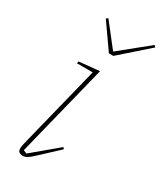

<svg xmlns="http://www.w3.org/2000/svg" viewBox="-192 -816 758 898"><g transform="rotate(30 187.0 -367.0)"><path d="M90 12Q82 12 72.5 7.5Q63 3 63 -13Q63 -24 67 -40L179 -490H94L96 -501L206 -512L82 -14L100 -6L235 -119L242 -111L153 -28Q127 -3 114 4.5Q101 12 90 12ZM106 -739 116 -746 213 -622 366 -746 374 -737 224 -605H200Z"/></g></svg>

Font: IBM Plex Serif Thin
Style: Italic
Weight: 100
Italic angle: -14°
Designer: Mike Abbink, Paul van der Laan, Pieter van Rosmalen
Foundry: Bold Monday
Version: Version 3.001